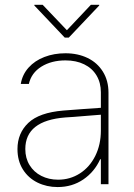

<svg xmlns="http://www.w3.org/2000/svg" viewBox="-20 -757 549 789"><path d="M240.2 -302.7Q276.9 -305.7 320.6 -308.8Q364.3 -312 394.5 -314V-377.9Q394.5 -417 376.7 -446.8Q358.9 -476.6 325.9 -492.7Q293 -508.8 249 -508.8Q191.4 -508.8 150.1 -483.2Q108.9 -457.5 98.6 -412.1H65.4Q71.8 -450.7 97.4 -479.2Q123 -507.8 162.6 -522.9Q202.1 -538.1 249 -538.1Q299.8 -538.1 339.8 -518.8Q379.9 -499.5 402.8 -462.6Q425.8 -425.8 425.8 -376V0H394.5V-102.5H391.6Q368.2 -50.8 322.3 -19.5Q276.4 11.7 216.8 11.7Q171.9 11.7 134 -6.8Q96.2 -25.4 74 -60.8Q51.8 -96.2 51.8 -144.5Q51.8 -209.5 96.4 -252Q141.1 -294.4 240.2 -302.7ZM218.8 -18.6Q268.1 -18.6 308.3 -44.4Q348.6 -70.3 371.6 -116.5Q394.5 -162.6 394.5 -220.7V-285.6L351.6 -282.2Q264.2 -274.9 249 -274.4Q84 -261.7 84 -144.5Q84 -106.9 101.6 -78.4Q119.1 -49.8 149.9 -34.2Q180.7 -18.6 218.8 -18.6ZM254.9 -632.8 353.5 -737.3H387.7V-734.4L262.7 -602.5H246.1L121.1 -734.4V-737.3H155.3Z"/></svg>

Font: Pretendard GOV Thin
Style: Regular
Weight: 100
Designer: Base glyphs from Inter by Rasmus Andersson; Hangeul glyphs from Noto Sans CJK(Source Han Sans) by Jang Soo-young and Kan
Foundry: Kil Hyung-jin
Version: Version 1.309